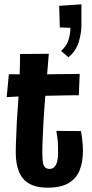

<svg xmlns="http://www.w3.org/2000/svg" viewBox="-20 -859 426 889"><path d="M200 10Q160 10 131.5 -1Q103 -12 86 -33Q69 -54 61 -84.5Q53 -115 53 -155Q53 -189 55 -225Q57 -261 58 -298Q61 -337 63 -369.5Q65 -402 67 -430.5Q69 -459 70 -487Q71 -515 72 -544.5Q73 -574 73 -609L206 -610Q202 -562 198.5 -518.5Q195 -475 191.5 -435.5Q188 -396 185.5 -359.5Q183 -323 181 -289Q179 -250 177.5 -216Q176 -182 176 -151Q176 -128 178 -111Q180 -94 187.5 -85.5Q195 -77 210 -77Q224 -77 232.5 -86.5Q241 -96 245 -112.5Q249 -129 249 -151Q249 -168 248.5 -185Q248 -202 246 -219.5Q244 -237 241 -253L355 -252Q358 -235 360 -219.5Q362 -204 363 -189Q364 -174 364 -160Q364 -110 349 -71.5Q334 -33 298 -11.5Q262 10 200 10ZM11 -409 21 -515Q24 -515 34.5 -515Q45 -515 59 -515Q73 -515 87.5 -514.5Q102 -514 114.5 -514Q127 -514 136 -514Q151 -514 177.5 -514.5Q204 -515 233.5 -515.5Q263 -516 289.5 -516Q316 -516 332.5 -516.5Q349 -517 349 -517L345 -418Q345 -418 330.5 -418Q316 -418 292.5 -417.5Q269 -417 242 -416.5Q215 -416 190.5 -415.5Q166 -415 150 -415Q130 -415 106.5 -414Q83 -413 61.5 -412Q40 -411 25.5 -410Q11 -409 11 -409ZM297 -594 263 -623Q291 -649 298.5 -678Q306 -707 306 -730L257 -732L254 -832L357 -839Q357 -821 357 -806Q357 -791 357 -776Q357 -761 357 -742Q357 -705 344.5 -664Q332 -623 297 -594Z"/></svg>

Font: Truculenta ExtraBold
Style: Regular
Weight: 800
Version: Version 1.002